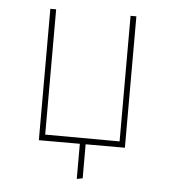

<svg xmlns="http://www.w3.org/2000/svg" viewBox="-46 -494 589 658"><g transform="rotate(5 249.0 -165.5)"><path d="M101 0V-452H121V-21L377 -20V-452H397V0H262V117L242 121V0Z"/></g></svg>

Font: Alegreya Sans Thin
Style: Regular
Weight: 100
Designer: Juan Pablo del Peral
Foundry: Huerta Tipografica
Version: Version 2.007